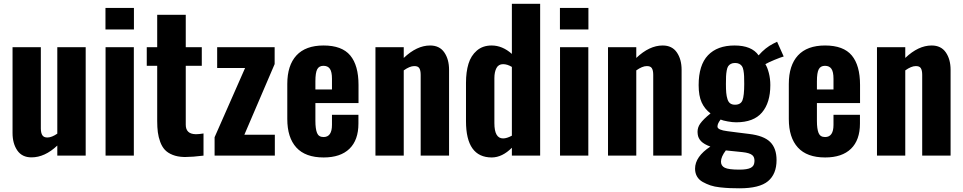

<svg xmlns="http://www.w3.org/2000/svg" viewBox="-20 -830 5138 1024"><path d="M147.9 9.3Q97.7 9.3 72.3 -27.6Q46.9 -64.5 46.9 -120.6V-578.1H197.8V-144Q198.2 -120.1 206.1 -108.4Q213.9 -96.7 232.4 -96.7Q233.4 -96.7 233.9 -96.7Q256.3 -97.2 285.6 -117.2V-578.1H437V0H285.6V-53.7Q218.8 9.3 147.9 9.3Z M542.5 -672.9V-787.6H694.3V-672.9ZM543 0V-578.1H693.8V0Z M961.4 7.3Q926.3 6.3 900.4 -4.2Q874.5 -14.6 859.1 -31.2Q843.8 -47.9 834.5 -73.2Q825.2 -98.6 821.8 -124.8Q818.4 -150.9 818.4 -184.6V-479H762.7V-578.1H818.4V-751H970.7V-578.1H1056.2V-479H970.7V-164.6Q970.7 -115.7 1022.9 -114.3Q1024.4 -114.3 1026.4 -114.3Q1042 -114.3 1065.4 -118.2V0Q1005.9 7.3 969.7 7.3Q965.3 7.3 961.4 7.3Z M1124.5 0V-98.1L1287.1 -467.3H1138.2V-578.1H1444.8V-488.3L1283.2 -111.3H1445.8V0Z M1662.1 -353H1750.5V-409.7Q1750.5 -446.8 1739.5 -462.9Q1728.5 -479 1705.1 -479Q1681.6 -479 1671.9 -460.7Q1662.1 -442.4 1662.1 -396.5ZM1706.1 9.8Q1608.9 9.8 1560.5 -43.2Q1512.2 -96.2 1512.2 -195.3V-382.3Q1512.2 -481.4 1561 -534.4Q1609.9 -587.4 1705.6 -587.4Q1803.7 -587.4 1847.9 -534.4Q1892.1 -481.4 1892.1 -377V-280.3H1662.1V-185.5Q1662.1 -142.6 1670.9 -120.8Q1679.7 -99.1 1705.6 -99.1Q1750.5 -99.1 1750.5 -164.1V-217.8H1891.6V-170.9Q1891.6 -83 1843.8 -36.6Q1795.9 9.8 1706.1 9.8Z M1982.4 0V-578.1H2133.3V-521Q2203.1 -587.4 2273.9 -587.4Q2324.2 -587.4 2349.6 -550.5Q2375 -513.7 2375 -457.5V0H2223.6V-430.7Q2223.6 -454.6 2216.3 -466.3Q2209 -478 2189 -477.5Q2165.5 -477.5 2133.3 -454.6V0Z M2663.1 -91.8Q2683.1 -91.8 2710 -106.4V-473.1Q2685.5 -487.8 2663.1 -487.8Q2638.7 -487.8 2627.7 -467Q2616.7 -446.3 2616.7 -413.6V-173.3Q2616.7 -91.8 2663.1 -91.8ZM2603 9.8Q2465.3 9.8 2465.3 -183.6V-388.2Q2465.3 -446.3 2478.5 -489.7Q2491.7 -533.2 2523.2 -560.3Q2554.7 -587.4 2602.1 -587.4Q2659.2 -587.4 2710 -542.5V-809.6H2860.8V0H2710V-42Q2658.7 9.3 2603 9.8Z M2966.3 -672.9V-787.6H3118.2V-672.9ZM2966.8 0V-578.1H3117.7V0Z M3222.7 0V-578.1H3373.5V-521Q3443.4 -587.4 3514.2 -587.4Q3564.5 -587.4 3589.8 -550.5Q3615.2 -513.7 3615.2 -457.5V0H3463.9V-430.7Q3463.9 -454.6 3456.5 -466.3Q3449.2 -478 3429.2 -477.5Q3405.8 -477.5 3373.5 -454.6V0Z M3899.9 -271.5Q3930.7 -271.5 3939.9 -295.4Q3949.2 -319.3 3949.2 -381.8Q3949.2 -408.2 3948.5 -423.8Q3947.8 -439.5 3945.1 -454.6Q3942.4 -469.7 3937 -477.3Q3931.6 -484.9 3922.6 -489.5Q3913.6 -494.1 3900.4 -494.1Q3886.7 -494.1 3877.7 -489.3Q3868.7 -484.4 3863.5 -476.6Q3858.4 -468.8 3855.7 -453.4Q3853 -438 3852.3 -422.6Q3851.6 -407.2 3851.6 -381.8Q3851.6 -353 3853.3 -334.7Q3855 -316.4 3859.9 -301Q3864.7 -285.6 3874.5 -278.6Q3884.3 -271.5 3899.9 -271.5ZM3923.8 74.7Q3964.4 74.7 3983.2 65.4Q4002 56.2 4003.4 34.7Q4003.9 30.8 4003.9 27.3Q4003.9 6.8 3991.7 -2.9Q3977.5 -14.6 3940.4 -18.6L3851.1 -27.8Q3825.2 6.3 3825.2 32.2Q3825.2 54.7 3845.7 64.7Q3866.2 74.7 3923.8 74.7ZM3924.3 174.3Q3895.5 174.3 3872.8 173.3Q3850.1 172.4 3820.3 169.2Q3790.5 166 3769 158.7Q3747.6 151.4 3727.8 140.4Q3708 129.4 3697.5 111.3Q3687 93.3 3687 69.8Q3687 5.4 3768.6 -48.3Q3734.9 -60.5 3719.2 -76.7Q3703.6 -92.8 3701.2 -113.8Q3700.2 -120.6 3700.2 -126.5Q3700.2 -150.4 3713.9 -169.9Q3731 -194.3 3769.5 -225.1Q3738.3 -248.5 3722.2 -283.7Q3706.1 -318.8 3706.1 -376Q3706.1 -482.9 3755.9 -535.2Q3805.7 -587.4 3897.5 -587.4Q3989.3 -587.4 4025.9 -534.7Q4061.5 -575.7 4104 -597.2L4124.5 -607.4L4159.7 -528.8Q4143.6 -524.4 4110.6 -510.7Q4077.6 -497.1 4062 -487.8Q4072.8 -470.7 4080.6 -440.4Q4088.4 -410.2 4088.4 -376Q4088.4 -282.2 4043.9 -230Q3999.5 -177.7 3906.2 -177.7Q3886.7 -177.7 3861.1 -182.4Q3835.4 -187 3823.2 -192.4Q3806.6 -170.9 3806.6 -156.2Q3806.6 -154.8 3806.6 -153.3Q3808.6 -136.7 3859.4 -130.4Q3868.7 -128.4 3914.1 -123.3Q3959.5 -118.2 3975.1 -115.7Q4053.7 -106.4 4087.6 -72.8Q4121.6 -39.1 4121.6 23.9Q4121.6 98.1 4076.2 136.2Q4030.8 174.3 3924.3 174.3Z M4336.9 -353H4425.3V-409.7Q4425.3 -446.8 4414.3 -462.9Q4403.3 -479 4379.9 -479Q4356.4 -479 4346.7 -460.7Q4336.9 -442.4 4336.9 -396.5ZM4380.9 9.8Q4283.7 9.8 4235.4 -43.2Q4187 -96.2 4187 -195.3V-382.3Q4187 -481.4 4235.8 -534.4Q4284.7 -587.4 4380.4 -587.4Q4478.5 -587.4 4522.7 -534.4Q4566.9 -481.4 4566.9 -377V-280.3H4336.9V-185.5Q4336.9 -142.6 4345.7 -120.8Q4354.5 -99.1 4380.4 -99.1Q4425.3 -99.1 4425.3 -164.1V-217.8H4566.4V-170.9Q4566.4 -83 4518.6 -36.6Q4470.7 9.8 4380.9 9.8Z M4657.2 0V-578.1H4808.1V-521Q4877.9 -587.4 4948.7 -587.4Q4999 -587.4 5024.4 -550.5Q5049.8 -513.7 5049.8 -457.5V0H4898.4V-430.7Q4898.4 -454.6 4891.1 -466.3Q4883.8 -478 4863.8 -477.5Q4840.3 -477.5 4808.1 -454.6V0Z"/></svg>

Font: Oswald
Style: DemiBold
Weight: 600
Designer: Vernon Adams
Foundry: Vernon Adams
Version: 3.0; ttfautohint (v0.95) -l 8 -r 50 -G 200 -x 0 -w "G" -W -c